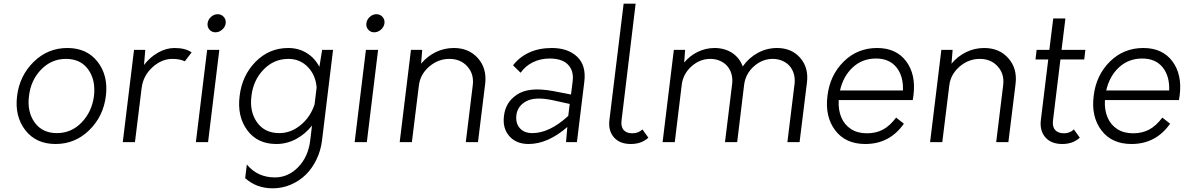

<svg xmlns="http://www.w3.org/2000/svg" viewBox="-20 -770 6420 1040"><path d="M281 10Q175 10 117 -65Q59 -140 72.5 -250Q86 -360 162.5 -435Q239 -510 345 -510Q451 -510 509 -435Q567 -360 553.5 -250Q540 -140 463.5 -65Q387 10 281 10ZM288 -49Q367 -49 422.5 -107Q478 -165 489 -250Q499 -336 458 -393.5Q417 -451 337 -451Q259 -451 203 -393.5Q147 -336 137 -250Q126 -165 167.5 -107Q209 -49 288 -49Z M925 -510Q985 -510 1018 -486L981 -438Q954 -451 914 -451Q855 -451 805 -405Q755 -359 747 -292L711 0H645L706 -500H767L760 -418Q792 -460 836 -485Q880 -510 925 -510Z M1147 -595Q1127 -595 1114.5 -609.5Q1102 -624 1104.5 -644Q1107 -664 1123 -678.5Q1139 -693 1159 -693Q1179 -693 1192 -678.5Q1205 -664 1202.5 -644Q1200 -624 1183.5 -609.5Q1167 -595 1147 -595ZM1041 0 1102 -500H1168L1107 0Z M1725 -500H1784L1724 -7Q1717 47 1694 94.5Q1671 142 1636.5 176Q1602 210 1555.5 230Q1509 250 1457 250Q1369 250 1308 195L1317 121Q1375 191 1469 191Q1541 191 1595 135.5Q1649 80 1660 -7L1670 -90Q1633 -43 1583 -16.5Q1533 10 1477 10Q1374 10 1319 -65Q1264 -140 1278 -250Q1291 -361 1364.5 -435.5Q1438 -510 1541 -510Q1597 -510 1641 -483Q1685 -456 1710 -408ZM1493 -49Q1556 -49 1609 -93Q1662 -137 1684 -205L1695 -296Q1690 -363 1647.5 -407Q1605 -451 1542 -451Q1464 -451 1408 -393.5Q1352 -336 1342 -250Q1331 -165 1372.5 -107Q1414 -49 1493 -49Z M2007 -595Q1987 -595 1974.5 -609.5Q1962 -624 1964.5 -644Q1967 -664 1983 -678.5Q1999 -693 2019 -693Q2039 -693 2052 -678.5Q2065 -664 2062.5 -644Q2060 -624 2043.5 -609.5Q2027 -595 2007 -595ZM1901 0 1962 -500H2028L1967 0Z M2438 -510Q2520 -510 2569 -454.5Q2618 -399 2608 -316L2569 0H2503L2541 -310Q2548 -369 2511.5 -410Q2475 -451 2414 -451Q2353 -451 2304.5 -409Q2256 -367 2249 -307L2211 0H2145L2206 -500H2267L2261 -425Q2294 -465 2340 -487.5Q2386 -510 2438 -510Z M2969 -510Q3056 -510 3106 -463Q3156 -416 3145 -327L3105 0H3046L3053 -82Q2947 10 2843 10Q2776 10 2738.5 -33Q2701 -76 2710 -143Q2714 -178 2730.5 -206.5Q2747 -235 2779.5 -257Q2812 -279 2860 -284Q2908 -289 2975 -277L3073 -258L3082 -330Q3087 -372 3071.5 -400Q3056 -428 3027 -440.5Q2998 -453 2958 -453Q2908 -453 2867 -433Q2826 -413 2800 -376L2759 -416Q2792 -460 2845.5 -485Q2899 -510 2969 -510ZM2864 -49Q2956 -49 3058 -142L3066 -207L2970 -228Q2878 -247 2830.5 -221.5Q2783 -196 2777 -146Q2772 -103 2795.5 -76Q2819 -49 2864 -49Z M3397 10Q3337 10 3305.5 -26Q3274 -62 3281 -120L3358 -750H3423L3347 -120Q3342 -85 3357.5 -66.5Q3373 -48 3405 -48Q3438 -48 3460 -69L3492 -24Q3454 10 3397 10Z M4189 -510Q4268 -510 4314.5 -456.5Q4361 -403 4351 -323L4311 0H4245L4284 -317Q4287 -345 4280 -369.5Q4273 -394 4257.5 -412Q4242 -430 4218 -440.5Q4194 -451 4166 -451Q4109 -451 4064 -411Q4019 -371 4011 -313L3973 0H3907L3946 -317Q3949 -345 3942 -369.5Q3935 -394 3919.5 -412Q3904 -430 3880 -440.5Q3856 -451 3828 -451Q3771 -451 3726 -411Q3681 -371 3673 -313L3635 0H3569L3630 -500H3691L3686 -431Q3716 -468 3759.5 -489Q3803 -510 3851 -510Q3878 -510 3902.5 -503Q3927 -496 3946.5 -483Q3966 -470 3980.5 -451.5Q3995 -433 4003 -410Q4035 -456 4084 -483Q4133 -510 4189 -510Z M4928 -254Q4926 -237 4924 -228H4523Q4520 -175 4537 -134.5Q4554 -94 4589.5 -71Q4625 -48 4676 -48Q4725 -48 4762.5 -68Q4800 -88 4834 -133L4876 -100Q4799 10 4667 10Q4560 10 4504 -64Q4448 -138 4462 -250Q4475 -362 4549.5 -436Q4624 -510 4731 -510Q4834 -510 4888 -438.5Q4942 -367 4928 -254ZM4725 -453Q4651 -453 4599.5 -405.5Q4548 -358 4530 -280H4871Q4874 -358 4835.5 -405.5Q4797 -453 4725 -453Z M5311 -510Q5393 -510 5442 -454.5Q5491 -399 5481 -316L5442 0H5376L5414 -310Q5421 -369 5384.5 -410Q5348 -451 5287 -451Q5226 -451 5177.5 -409Q5129 -367 5122 -307L5084 0H5018L5079 -500H5140L5134 -425Q5167 -465 5213 -487.5Q5259 -510 5311 -510Z M5797 -69 5829 -24Q5791 10 5734 10Q5674 10 5642.5 -26Q5611 -62 5618 -120L5658 -448H5589L5595 -500H5664L5685 -670H5751L5730 -500H5859L5853 -448H5724L5684 -120Q5679 -85 5695 -66.5Q5711 -48 5743 -48Q5775 -48 5797 -69Z M6370 -254Q6368 -237 6366 -228H5965Q5962 -175 5979 -134.5Q5996 -94 6031.5 -71Q6067 -48 6118 -48Q6167 -48 6204.5 -68Q6242 -88 6276 -133L6318 -100Q6241 10 6109 10Q6002 10 5946 -64Q5890 -138 5904 -250Q5917 -362 5991.5 -436Q6066 -510 6173 -510Q6276 -510 6330 -438.5Q6384 -367 6370 -254ZM6167 -453Q6093 -453 6041.5 -405.5Q5990 -358 5972 -280H6313Q6316 -358 6277.5 -405.5Q6239 -453 6167 -453Z"/></svg>

Font: Orkney Light
Style: LightItalic
Weight: 300
Designer: Samuel Oakes and Alfredo Marco Pradil
Foundry: Alfredo Marco Pradil
Version: 1.0; ttfautohint (v1.5)